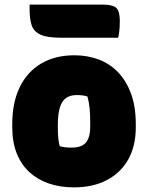

<svg xmlns="http://www.w3.org/2000/svg" viewBox="-20 -798 640 830"><path d="M301 -559Q359 -559 407.5 -540.5Q456 -522 491.5 -484.5Q527 -447 547 -391.5Q567 -336 567 -261V-247Q567 -167 534.5 -109Q502 -51 442 -19.5Q382 12 299 12Q241 12 192 -4.5Q143 -21 107.5 -53.5Q72 -86 52.5 -134.5Q33 -183 33 -248V-262Q33 -354 65 -420.5Q97 -487 157.5 -523Q218 -559 301 -559ZM311 -387Q283 -387 265 -374Q247 -361 238.5 -332.5Q230 -304 230 -257V-246Q230 -221 232 -201Q234 -181 238 -166Q249 -163 260.5 -161.5Q272 -160 290 -160Q318 -160 335.5 -169Q353 -178 361.5 -198.5Q370 -219 370 -252V-263Q370 -301 367.5 -328.5Q365 -356 358 -381Q348 -384 337.5 -385.5Q327 -387 311 -387ZM108 -778H425Q467 -778 482.5 -764Q498 -750 498 -706Q498 -691 497 -677.5Q496 -664 494.5 -653Q493 -642 491 -635H241Q182 -635 153.5 -649Q125 -663 116.5 -690Q108 -717 108 -756Q108 -760 108 -764Q108 -768 108 -771.5Q108 -775 108 -778Z"/></svg>

Font: Recursive Monospace Casual Black
Style: Regular
Weight: 900
Version: Version 1.047